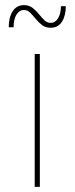

<svg xmlns="http://www.w3.org/2000/svg" viewBox="-20 -727 290 747"><path d="M115 0V-517H135V0ZM177 -619Q157 -619 143.5 -629.5Q130 -640 119 -653.5Q108 -667 97.5 -677.5Q87 -688 73 -688Q55 -688 44 -670Q33 -652 33 -621H14Q14 -660 29.5 -683.5Q45 -707 73 -707Q93 -707 106.5 -696.5Q120 -686 131 -672.5Q142 -659 152.5 -648.5Q163 -638 177 -638Q195 -638 206 -656Q217 -674 217 -703H236Q236 -666 221 -642.5Q206 -619 177 -619Z"/></svg>

Font: Montserrat Thin Thin
Style: Regular
Weight: 250
Version: Version 9.000